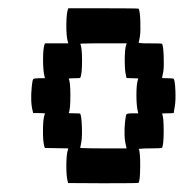

<svg xmlns="http://www.w3.org/2000/svg" viewBox="-20 -403 456 457"><path d="M141.6 -380.4 142.6 -383.3H226.1Q309.1 -383.3 310.1 -382.3Q313 -377.4 314 -353.5Q314.9 -329.6 313 -315.9Q310.5 -302.2 310.1 -301.3L311.5 -300.8Q312.5 -300.8 314.9 -300.5Q317.4 -300.3 320.8 -300Q324.2 -299.8 328.4 -299.8Q332.5 -299.8 336.9 -299.8Q364.7 -299.8 365.7 -298.8Q368.7 -293.9 369.6 -270Q370.6 -246.1 368.7 -232.4Q366.2 -218.8 365.7 -217.8Q364.7 -216.8 378.9 -216.8Q392.1 -216.8 393.6 -215.3Q396.5 -210.4 397.5 -186.8Q398.4 -163.1 396 -149.4Q395 -144.5 394.5 -140.9Q394 -137.2 393.8 -136Q393.6 -134.8 393.6 -134.3Q392.6 -133.3 378.9 -133.3Q364.7 -133.3 365.7 -132.3Q369.6 -125.5 369.6 -92.3Q369.6 -58.1 365.7 -51.3Q364.3 -49.8 336.9 -49.8Q329.6 -49.8 323.2 -49.6Q316.9 -49.3 313.5 -48.8H310.1Q314 -42 313.7 -6.8Q313.5 28.3 309.6 32.2Q308.6 33.2 225.6 33.2L142.1 32.7L141.1 28.8Q137.7 16.1 137.9 -10.3Q138.2 -36.6 141.6 -46.4L142.6 -49.8L114.7 -50.3L86.9 -50.8L85.4 -54.7Q82 -67.4 82.3 -93.5Q82.5 -119.6 85.9 -129.4L86.9 -133.3L73.2 -133.8H59.1L58.1 -137.7Q51.8 -160.2 55.7 -197.8Q57.1 -212.4 59.1 -214.6Q61 -216.8 73.2 -216.8H86.9L85.9 -221.2Q82.5 -234.9 82.5 -261.2Q82.5 -287.6 85.9 -296.9L87.4 -299.8H114.7H142.6L141.1 -304.7Q137.7 -317.9 137.9 -344.5Q138.2 -371.1 141.6 -380.4ZM280.3 -296.4 281.7 -299.8H226.1Q219.7 -299.8 213.4 -299.8Q207 -299.8 201.7 -299.8Q196.3 -299.8 191.4 -299.6Q186.5 -299.3 182.9 -299.3Q179.2 -299.3 176.3 -299.3Q173.3 -299.3 171.9 -298.8H170.9Q175.3 -291 175.3 -258.8Q175.3 -225.6 170.9 -217.8Q169.9 -216.8 156.7 -216.8Q143.6 -216.8 143.6 -215.3Q147.5 -208.5 147.5 -175.8Q147.5 -141.1 143.6 -134.3Q142.6 -133.3 156.7 -133.3Q169.9 -133.3 170.9 -132.3Q173.8 -127.4 174.8 -103.5Q175.8 -79.6 173.8 -65.9Q171.4 -52.2 170.9 -51.3Q170.4 -50.8 177.7 -50.5Q185.1 -50.3 198.5 -50Q211.9 -49.8 226.1 -49.8H281.2L280.3 -54.7Q273.9 -77.6 277.8 -114.3Q279.3 -128.9 281.2 -131.1Q283.2 -133.3 295.4 -133.3H309.1L308.1 -137.7Q304.7 -150.9 304.7 -176.8Q304.7 -202.6 308.1 -212.9L309.1 -216.3L295.4 -216.8L281.2 -217.3L280.3 -221.2Q276.9 -233.4 276.9 -259.8Q276.9 -286.1 280.3 -296.4Z"/></svg>

Font: VT323
Style: Regular
Weight: 400
Monospace: yes
Version: Version 001.002